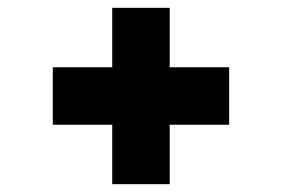

<svg xmlns="http://www.w3.org/2000/svg" viewBox="-20 -557 721 491"><path d="M115 -238V-385H267V-537H414V-385H566V-238H414V-86H267V-238Z"/></svg>

Font: Be Vietnam Pro Black
Style: Regular
Weight: 900
Designer: Lam Bao, Tony Le, Vietanh Nguyen
Foundry: Yellow Type Foundry
Version: Version 1.002; ttfautohint (v1.8.3)